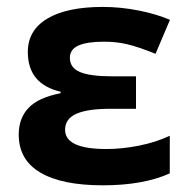

<svg xmlns="http://www.w3.org/2000/svg" viewBox="-20 -537 556 566"><path d="M380.9 -312V-216.3H304.7Q238.8 -216.3 205.3 -201.7Q171.9 -187 171.9 -154.3Q171.9 -97.7 293.5 -97.7Q340.3 -97.7 390.1 -107.7Q439.9 -117.7 480.5 -136.7V-25.9Q402.3 9.3 283.2 9.3Q162.6 9.3 98.9 -28.3Q35.2 -65.9 35.2 -140.1Q35.2 -188.5 64.2 -219Q93.3 -249.5 158.7 -262.2V-266.6Q62 -289.1 62 -383.8Q62 -447.8 119.6 -482.2Q177.2 -516.6 283.2 -516.6Q335.4 -516.6 388.4 -506.1Q441.4 -495.6 481 -478.5L438.5 -378.4Q384.8 -399.9 353.3 -407Q321.8 -414.1 287.1 -414.1Q235.8 -414.1 210.9 -402.6Q186 -391.1 186 -366.7Q186 -336.9 216.1 -324.5Q246.1 -312 311 -312Z"/></svg>

Font: Bpm'online Open Sans
Style: Bold
Weight: 700
Foundry: Ascender Corporation
Version: Version 1.10